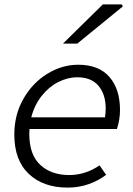

<svg xmlns="http://www.w3.org/2000/svg" viewBox="-20 -839 605 872"><path d="M45 -228Q45 -318 86.5 -390.5Q128 -463 195 -504Q262 -545 335 -545Q429 -545 477 -489.5Q525 -434 525 -340Q525 -295 511 -253H114Q113 -245 113 -232Q113 -136 163 -90Q213 -44 294 -44Q368 -44 432 -88L462 -45Q428 -19 383.5 -3Q339 13 287 13Q177 13 111 -49Q45 -111 45 -228ZM457 -306Q460 -327 460 -347Q460 -410 427.5 -449Q395 -488 331 -488Q287 -488 244 -466Q201 -444 168.5 -402.5Q136 -361 122 -306ZM447 -819H533L538 -810L331 -641H266Z"/></svg>

Font: Nebula Sans Book
Style: Regular
Weight: 400
Italic angle: -9°
Designer: Paul D. Hunt for Adobe (as Source Sans)
Foundry: Nebula Entertainment & Broadcasting LLC
Version: Version 1.010